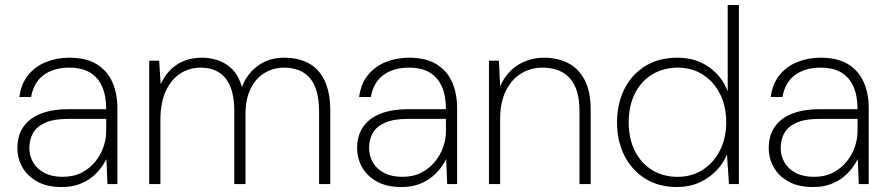

<svg xmlns="http://www.w3.org/2000/svg" viewBox="-20 -740 3571 772"><path d="M227 12Q169 12 129.5 -10Q90 -32 70 -67.5Q50 -103 50 -144Q50 -197 75.5 -232Q101 -267 147 -284Q193 -301 254 -301H407Q407 -354 391 -391Q375 -428 342.5 -448Q310 -468 258 -468Q197 -468 156.5 -439Q116 -410 105 -350H58Q65 -404 94 -439Q123 -474 166 -491Q209 -508 258 -508Q327 -508 369.5 -481.5Q412 -455 432 -409.5Q452 -364 452 -305V0H412L408 -100Q400 -84 385.5 -64.5Q371 -45 350 -28Q329 -11 299 0.5Q269 12 227 12ZM232 -29Q276 -29 308.5 -46Q341 -63 363 -90Q385 -117 396 -149Q407 -181 407 -212V-262H256Q196 -262 161.5 -246.5Q127 -231 112.5 -204.5Q98 -178 98 -145Q98 -113 113.5 -86.5Q129 -60 159 -44.5Q189 -29 232 -29Z M580 0V-496H620L626 -401Q650 -454 692.5 -481Q735 -508 792 -508Q826 -508 858 -497Q890 -486 915 -460.5Q940 -435 953 -390Q972 -442 1016 -475Q1060 -508 1123 -508Q1179 -508 1220.5 -486Q1262 -464 1285 -416.5Q1308 -369 1308 -293V0H1263V-290Q1263 -382 1227 -425Q1191 -468 1122 -468Q1079 -468 1043.5 -446.5Q1008 -425 987.5 -383Q967 -341 967 -279V0H922V-293Q922 -382 887 -425Q852 -468 788 -468Q740 -468 703.5 -443.5Q667 -419 646 -372.5Q625 -326 625 -257V0Z M1593 12Q1535 12 1495.5 -10Q1456 -32 1436 -67.5Q1416 -103 1416 -144Q1416 -197 1441.5 -232Q1467 -267 1513 -284Q1559 -301 1620 -301H1773Q1773 -354 1757 -391Q1741 -428 1708.5 -448Q1676 -468 1624 -468Q1563 -468 1522.5 -439Q1482 -410 1471 -350H1424Q1431 -404 1460 -439Q1489 -474 1532 -491Q1575 -508 1624 -508Q1693 -508 1735.5 -481.5Q1778 -455 1798 -409.5Q1818 -364 1818 -305V0H1778L1774 -100Q1766 -84 1751.5 -64.5Q1737 -45 1716 -28Q1695 -11 1665 0.5Q1635 12 1593 12ZM1598 -29Q1642 -29 1674.5 -46Q1707 -63 1729 -90Q1751 -117 1762 -149Q1773 -181 1773 -212V-262H1622Q1562 -262 1527.5 -246.5Q1493 -231 1478.5 -204.5Q1464 -178 1464 -145Q1464 -113 1479.5 -86.5Q1495 -60 1525 -44.5Q1555 -29 1598 -29Z M1946 0V-496H1986L1991 -393Q2017 -451 2064 -479.5Q2111 -508 2167 -508Q2222 -508 2264 -486.5Q2306 -465 2330.5 -419Q2355 -373 2355 -299V0H2310V-293Q2310 -382 2271.5 -425Q2233 -468 2161 -468Q2113 -468 2074.5 -444Q2036 -420 2013.5 -374Q1991 -328 1991 -261V0Z M2702 12Q2628 12 2574 -22Q2520 -56 2490.5 -114.5Q2461 -173 2461 -248Q2461 -323 2490.5 -382Q2520 -441 2574.5 -474.5Q2629 -508 2704 -508Q2776 -508 2829.5 -471Q2883 -434 2906 -373V-720H2951V0H2911L2903 -119Q2888 -82 2859 -52.5Q2830 -23 2790.5 -5.5Q2751 12 2702 12ZM2704 -29Q2762 -29 2806 -57.5Q2850 -86 2875 -135.5Q2900 -185 2900 -248Q2900 -313 2875 -362.5Q2850 -412 2806 -440Q2762 -468 2705 -468Q2648 -468 2603 -441Q2558 -414 2533 -364.5Q2508 -315 2508 -248Q2508 -182 2533 -132.5Q2558 -83 2602.5 -56Q2647 -29 2704 -29Z M3248 12Q3190 12 3150.5 -10Q3111 -32 3091 -67.5Q3071 -103 3071 -144Q3071 -197 3096.5 -232Q3122 -267 3168 -284Q3214 -301 3275 -301H3428Q3428 -354 3412 -391Q3396 -428 3363.5 -448Q3331 -468 3279 -468Q3218 -468 3177.5 -439Q3137 -410 3126 -350H3079Q3086 -404 3115 -439Q3144 -474 3187 -491Q3230 -508 3279 -508Q3348 -508 3390.5 -481.5Q3433 -455 3453 -409.5Q3473 -364 3473 -305V0H3433L3429 -100Q3421 -84 3406.5 -64.5Q3392 -45 3371 -28Q3350 -11 3320 0.5Q3290 12 3248 12ZM3253 -29Q3297 -29 3329.5 -46Q3362 -63 3384 -90Q3406 -117 3417 -149Q3428 -181 3428 -212V-262H3277Q3217 -262 3182.5 -246.5Q3148 -231 3133.5 -204.5Q3119 -178 3119 -145Q3119 -113 3134.5 -86.5Q3150 -60 3180 -44.5Q3210 -29 3253 -29Z"/></svg>

Font: DM Sans 24pt ExtraLight
Style: Regular
Weight: 250
Designer: Colophon Foundry, Jonny Pinhorn
Foundry: Colophon Foundry
Version: Version 4.004;gftools[0.9.30]